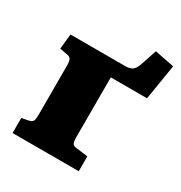

<svg xmlns="http://www.w3.org/2000/svg" viewBox="-155 -759 823 872"><g transform="rotate(30 257.0 -323.5)"><path d="M34 0V-79L70 -86Q86 -89 90.5 -98.5Q95 -108 95 -133V-388Q95 -412 89.5 -421.5Q84 -431 69 -433L30 -440L38 -519H322Q343 -519 354.5 -524Q366 -529 374 -541.5Q382 -554 389 -578L412 -647L514 -627L484 -442H294V-129Q294 -108 298 -98Q302 -88 318 -86L381 -78V0Z"/></g></svg>

Font: Literata 18pt ExtraBold
Style: Regular
Weight: 800
Designer: Latin by Veronika Burian and Jose Scaglione. Greek by Irene Vlachou. Cyrillic by Vera Evstafieva.
Foundry: TypeTogether
Version: Version 3.103;gftools[0.9.29]